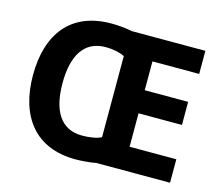

<svg xmlns="http://www.w3.org/2000/svg" viewBox="-103 -859 1153 1004"><g transform="rotate(15 473.0 -357.5)"><path d="M382 -725C162 -725 55 -580 55 -359C55 -137 164 10 383 10C417 10 465 6 493 0H893V-127H640V-308H875V-433H640V-589H893V-714H494C465 -721 417 -725 382 -725ZM385 -598C425 -598 463 -590 488 -577V-138C463 -125 424 -119 384 -119C269 -119 215 -209 215 -358C215 -507 269 -598 385 -598Z"/></g></svg>

Font: Noto Sans Canadian Aboriginal
Style: Bold
Weight: 700
Designer: Monotype Design Team, Typotheque's Kevin King
Foundry: Monotype Imaging Inc.
Version: Version 2.004